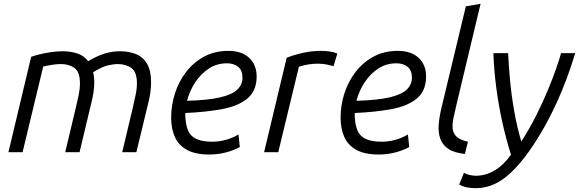

<svg xmlns="http://www.w3.org/2000/svg" viewBox="-20 -796 3028 1004"><path d="M24 0 143 -499Q163 -506 190 -512.5Q217 -519 247.5 -523.5Q278 -528 307 -528Q349 -528 384 -516.5Q419 -505 441 -476Q490 -505 529 -516.5Q568 -528 606 -528Q653 -528 690 -513.5Q727 -499 748.5 -463.5Q770 -428 770 -366Q770 -341 766.5 -314Q763 -287 756 -260L693 0H619L675 -235Q682 -267 689 -299Q696 -331 696 -360Q696 -419 667.5 -440Q639 -461 595 -461Q574 -461 542.5 -453.5Q511 -446 467 -418Q470 -406 471.5 -393Q473 -380 473 -366Q473 -341 469 -314Q465 -287 458 -260L396 0H321L377 -235Q385 -267 391.5 -299Q398 -331 398 -360Q398 -419 370 -440Q342 -461 298 -461Q276 -461 251.5 -457Q227 -453 206 -448L98 0Z M1075 12Q1001 12 957 -12.5Q913 -37 894 -80.5Q875 -124 875 -181Q875 -246 895 -308Q915 -370 953.5 -420Q992 -470 1047.5 -500Q1103 -530 1174 -530Q1244 -530 1283 -493.5Q1322 -457 1322 -396Q1322 -322 1275 -282Q1228 -242 1144 -226Q1060 -210 949 -205Q949 -201 949 -196.5Q949 -192 949 -188Q951 -144 963 -114.5Q975 -85 1005.5 -70Q1036 -55 1090 -55Q1125 -55 1160.5 -64.5Q1196 -74 1227 -93L1234 -27Q1201 -9 1159.5 1.5Q1118 12 1075 12ZM958 -269Q1069 -272 1132 -287Q1195 -302 1221.5 -328Q1248 -354 1248 -390Q1248 -428 1225.5 -446.5Q1203 -465 1166 -465Q1115 -465 1073 -438Q1031 -411 1001.5 -366.5Q972 -322 958 -269Z M1361 0 1479 -494Q1517 -509 1564 -519.5Q1611 -530 1657 -530Q1680 -530 1702.5 -527Q1725 -524 1744 -516L1724 -450Q1704 -456 1684 -459.5Q1664 -463 1642 -463Q1617 -463 1592 -459Q1567 -455 1543 -447L1435 0Z M1961 12Q1887 12 1843 -12.5Q1799 -37 1780 -80.5Q1761 -124 1761 -181Q1761 -246 1781 -308Q1801 -370 1839.5 -420Q1878 -470 1933.5 -500Q1989 -530 2060 -530Q2130 -530 2169 -493.5Q2208 -457 2208 -396Q2208 -322 2161 -282Q2114 -242 2030 -226Q1946 -210 1835 -205Q1835 -201 1835 -196.5Q1835 -192 1835 -188Q1837 -144 1849 -114.5Q1861 -85 1891.5 -70Q1922 -55 1976 -55Q2011 -55 2046.5 -64.5Q2082 -74 2113 -93L2120 -27Q2087 -9 2045.5 1.5Q2004 12 1961 12ZM1844 -269Q1955 -272 2018 -287Q2081 -302 2107.5 -328Q2134 -354 2134 -390Q2134 -428 2111.5 -446.5Q2089 -465 2052 -465Q2001 -465 1959 -438Q1917 -411 1887.5 -366.5Q1858 -322 1844 -269Z M2411 9Q2355 3 2324.5 -17.5Q2294 -38 2282.5 -70Q2271 -102 2274 -143Q2277 -184 2288 -230L2416 -763L2493 -776L2367 -249Q2358 -212 2351.5 -180.5Q2345 -149 2347 -124Q2349 -99 2367.5 -81.5Q2386 -64 2427 -55Z M2467 188Q2447 188 2425.5 184.5Q2404 181 2381 169L2406 108Q2420 115 2436 119Q2452 123 2469 123Q2519 123 2566 95.5Q2613 68 2652 13Q2625 -73 2605.5 -162.5Q2586 -252 2574.5 -342Q2563 -432 2560 -518H2637Q2640 -456 2647 -378Q2654 -300 2668.5 -217Q2683 -134 2706 -56Q2749 -123 2783.5 -191.5Q2818 -260 2844 -322.5Q2870 -385 2887.5 -435.5Q2905 -486 2914 -518H2988Q2980 -491 2962.5 -439Q2945 -387 2917.5 -320Q2890 -253 2852 -179Q2814 -105 2766 -33Q2729 22 2693 63.5Q2657 105 2620.5 133Q2584 161 2546 174.5Q2508 188 2467 188Z"/></svg>

Font: Ubuntu Sans
Style: Italic
Weight: 400
Italic angle: -13.5°
Designer: Dalton Maag Ltd
Foundry: Dalton Maag Ltd
Version: Version 1.006